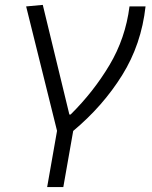

<svg xmlns="http://www.w3.org/2000/svg" viewBox="-20 -544 626 789"><path d="M173.8 224.6 214.4 -6.3 87.4 -517.6 155.8 -523.9 265.1 -73.2H270Q364.3 -166.5 429.9 -276.6Q495.6 -386.7 512.2 -517.6H578.1Q561 -361.8 481.9 -234.9Q402.8 -107.9 280.8 -5.9L240.2 224.6Z"/></svg>

Font: Cascadia Code Light
Style: Italic
Weight: 300
Italic angle: -10°
Monospace: yes
Designer: Aaron Bell
Foundry: Saja Typeworks
Version: Version 2404.023; ttfautohint (v1.8.4)